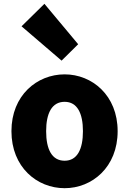

<svg xmlns="http://www.w3.org/2000/svg" viewBox="-20 -973 677 1007"><path d="M319 14C463 14 597 -96 597 -285C597 -473 463 -583 319 -583C174 -583 40 -473 40 -285C40 -96 174 14 319 14ZM319 -130C252 -130 222 -190 222 -285C222 -379 252 -439 319 -439C385 -439 415 -379 415 -285C415 -190 385 -130 319 -130ZM303 -655 390 -741 213 -953 93 -835Z"/></svg>

Font: Noto Sans CJK TC Black
Style: Regular
Weight: 900
Designer: Ryoko NISHIZUKA 西塚涼子 (kana, bopomofo & ideographs); Paul D. Hunt (Latin, Greek & Cyrillic); Sandoll Communications 산돌커뮤니
Foundry: Adobe
Version: Version 2.004;hotconv 1.0.118;makeotfexe 2.5.65603